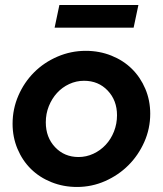

<svg xmlns="http://www.w3.org/2000/svg" viewBox="-20 -733 647 763"><path d="M30 -241Q30 -300 53 -353Q76 -406 115.5 -445.5Q155 -485 208.5 -508Q262 -531 321 -531Q375 -531 422.5 -512Q470 -493 504 -459.5Q538 -426 557.5 -380Q577 -334 577 -281Q577 -222 553.5 -169Q530 -116 490.5 -76.5Q451 -37 398 -13.5Q345 10 286 10Q232 10 184.5 -9Q137 -28 103 -61.5Q69 -95 49.5 -141.5Q30 -188 30 -241ZM292 -109Q323 -109 351 -122Q379 -135 400 -157.5Q421 -180 433 -210.5Q445 -241 445 -275Q445 -334 408 -373Q371 -412 314 -412Q283 -412 255 -399Q227 -386 206.5 -363.5Q186 -341 174 -311Q162 -281 162 -247Q162 -187 199 -148Q236 -109 292 -109ZM530 -713 511 -623H197L216 -713Z"/></svg>

Font: Red Hat Display
Style: Bold Italic
Weight: 700
Italic angle: -12°
Designer: Pentagram / MCKL
Foundry: Pentagram / MCKL
Version: Version 1.003; Red Hat Display Bold Italic